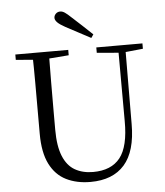

<svg xmlns="http://www.w3.org/2000/svg" viewBox="-62 -1000 921 1070"><g transform="rotate(-5 398.5 -464.5)"><path d="M488 -802 475 -783Q440 -802 405.5 -820Q371 -838 336 -857Q305 -874 292.5 -887Q280 -900 280 -912Q280 -925 290 -935Q300 -945 315 -945Q327 -945 340.5 -936Q354 -927 377 -905Q403 -882 431 -855.5Q459 -829 488 -802ZM401 16Q324 16 265.5 -13Q207 -42 174.5 -106.5Q142 -171 142 -276V-391Q142 -476 142 -560.5Q142 -645 140 -728H232Q231 -645 230.5 -561Q230 -477 230 -391V-291Q230 -199 253 -143Q276 -87 319 -62.5Q362 -38 420 -38Q522 -38 571.5 -100.5Q621 -163 620 -306L619 -728H659L657 -286Q657 -133 591.5 -58.5Q526 16 401 16ZM45 -698V-728H341V-698L201 -687H180ZM498 -698V-728H756V-698L647 -687H626Z"/></g></svg>

Font: Noto Serif TC ExtraLight
Style: Regular
Weight: 400
Version: Version 2.002-H1;hotconv 1.1.0;makeotfexe 2.6.0